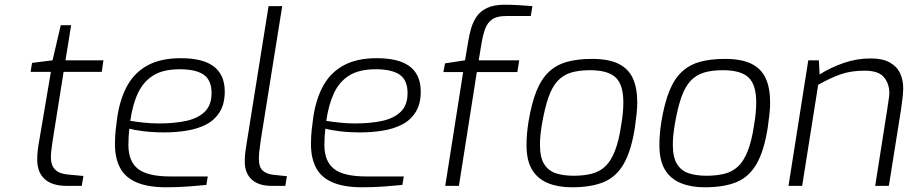

<svg xmlns="http://www.w3.org/2000/svg" viewBox="-20 -789 3865 815"><path d="M264 0Q201 0 169.5 -29Q138 -58 138 -111Q138 -133 140.5 -153.5Q143 -174 147 -195L196 -484H110L116 -522L203 -533L238 -682H282L258 -533H419L412 -484H250L204 -195Q202 -179 199 -159.5Q196 -140 196 -122Q196 -87 214 -69Q232 -51 270 -48L334 -42L327 0Z M686 6Q609 6 560.5 -14.5Q512 -35 490 -76Q468 -117 468 -177Q468 -208 471 -237Q474 -266 478 -293Q490 -372 521.5 -427.5Q553 -483 608.5 -512.5Q664 -542 747 -542Q790 -542 824 -534.5Q858 -527 882.5 -510.5Q907 -494 920.5 -466.5Q934 -439 934 -400Q934 -348 912.5 -313.5Q891 -279 855 -260.5Q819 -242 773 -234.5Q727 -227 679 -227Q629 -227 589 -232Q549 -237 529 -243Q527 -226 526 -208.5Q525 -191 525 -174Q525 -104 566 -72Q607 -40 703 -40H862L856 -4Q827 -1 780.5 2.5Q734 6 686 6ZM655 -265Q721 -265 771 -276Q821 -287 849.5 -315Q878 -343 878 -394Q878 -449 844.5 -472Q811 -495 743 -495Q673 -495 631 -469Q589 -443 566 -394.5Q543 -346 533 -276Q557 -272 589.5 -268.5Q622 -265 655 -265Z M1133 0Q1078 0 1048.5 -27Q1019 -54 1019 -103Q1019 -124 1021.5 -144Q1024 -164 1027 -181L1120 -763H1178L1087 -195Q1086 -186 1084 -172Q1082 -158 1080.5 -144Q1079 -130 1079 -115Q1079 -79 1095.5 -64.5Q1112 -50 1141 -47L1198 -41L1191 0Z M1518 6Q1441 6 1392.5 -14.5Q1344 -35 1322 -76Q1300 -117 1300 -177Q1300 -208 1303 -237Q1306 -266 1310 -293Q1322 -372 1353.5 -427.5Q1385 -483 1440.5 -512.5Q1496 -542 1579 -542Q1622 -542 1656 -534.5Q1690 -527 1714.5 -510.5Q1739 -494 1752.5 -466.5Q1766 -439 1766 -400Q1766 -348 1744.5 -313.5Q1723 -279 1687 -260.5Q1651 -242 1605 -234.5Q1559 -227 1511 -227Q1461 -227 1421 -232Q1381 -237 1361 -243Q1359 -226 1358 -208.5Q1357 -191 1357 -174Q1357 -104 1398 -72Q1439 -40 1535 -40H1694L1688 -4Q1659 -1 1612.5 2.5Q1566 6 1518 6ZM1487 -265Q1553 -265 1603 -276Q1653 -287 1681.5 -315Q1710 -343 1710 -394Q1710 -449 1676.5 -472Q1643 -495 1575 -495Q1505 -495 1463 -469Q1421 -443 1398 -394.5Q1375 -346 1365 -276Q1389 -272 1421.5 -268.5Q1454 -265 1487 -265Z M1870 0 1946 -483H1862L1869 -520L1954 -533L1968 -616Q1972 -641 1979.5 -667.5Q1987 -694 2002.5 -717.5Q2018 -741 2047 -755Q2076 -769 2123 -769Q2152 -769 2183.5 -767Q2215 -765 2240 -763L2233 -721H2128Q2090 -721 2069.5 -707Q2049 -693 2039.5 -667Q2030 -641 2024 -605L2012 -533H2184L2176 -483H2004L1928 0Z M2407 6Q2350 6 2306.5 -11.5Q2263 -29 2239 -68Q2215 -107 2215 -173Q2215 -197 2217 -220.5Q2219 -244 2223 -270Q2236 -350 2257 -402Q2278 -454 2310 -484Q2342 -514 2387 -526.5Q2432 -539 2493 -539Q2564 -539 2606 -518Q2648 -497 2666.5 -456Q2685 -415 2685 -354Q2685 -330 2682 -303.5Q2679 -277 2675 -248Q2660 -151 2628.5 -95Q2597 -39 2543.5 -16.5Q2490 6 2407 6ZM2415 -43Q2458 -43 2491.5 -51.5Q2525 -60 2549 -82.5Q2573 -105 2590 -148Q2607 -191 2617 -259Q2622 -288 2624 -311.5Q2626 -335 2626 -355Q2626 -429 2593.5 -460Q2561 -491 2484 -491Q2438 -491 2404.5 -481Q2371 -471 2347.5 -446Q2324 -421 2308 -375.5Q2292 -330 2280 -259Q2276 -235 2274 -214Q2272 -193 2272 -175Q2272 -120 2290.5 -91.5Q2309 -63 2341 -53Q2373 -43 2415 -43Z M2971 6Q2914 6 2870.5 -11.5Q2827 -29 2803 -68Q2779 -107 2779 -173Q2779 -197 2781 -220.5Q2783 -244 2787 -270Q2800 -350 2821 -402Q2842 -454 2874 -484Q2906 -514 2951 -526.5Q2996 -539 3057 -539Q3128 -539 3170 -518Q3212 -497 3230.5 -456Q3249 -415 3249 -354Q3249 -330 3246 -303.5Q3243 -277 3239 -248Q3224 -151 3192.5 -95Q3161 -39 3107.5 -16.5Q3054 6 2971 6ZM2979 -43Q3022 -43 3055.5 -51.5Q3089 -60 3113 -82.5Q3137 -105 3154 -148Q3171 -191 3181 -259Q3186 -288 3188 -311.5Q3190 -335 3190 -355Q3190 -429 3157.5 -460Q3125 -491 3048 -491Q3002 -491 2968.5 -481Q2935 -471 2911.5 -446Q2888 -421 2872 -375.5Q2856 -330 2844 -259Q2840 -235 2838 -214Q2836 -193 2836 -175Q2836 -120 2854.5 -91.5Q2873 -63 2905 -53Q2937 -43 2979 -43Z M3327 0 3411 -533H3456L3459 -473Q3505 -502 3560.5 -521.5Q3616 -541 3676 -541Q3726 -541 3756.5 -524Q3787 -507 3800.5 -478.5Q3814 -450 3814 -414Q3814 -402 3812.5 -385.5Q3811 -369 3805 -326L3753 0H3695L3746 -324Q3751 -358 3753 -371.5Q3755 -385 3755 -394Q3755 -434 3732 -461.5Q3709 -489 3650 -489Q3592 -489 3548 -473.5Q3504 -458 3453 -429L3385 0Z"/></svg>

Font: Exo Thin Light
Style: Italic
Weight: 300
Italic angle: -9°
Version: Version 2.000